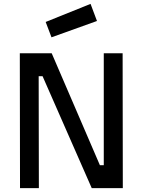

<svg xmlns="http://www.w3.org/2000/svg" viewBox="-20 -968 735 988"><path d="M82 -694H246L494 -118H514V-694H611L612 0H452L199 -576H179L180 0H83ZM446 -948 479 -860 245 -776 215 -855Z"/></svg>

Font: Panefresco 600wt
Style: Regular
Weight: 600
Designer: Campivisivi
Foundry: Campivisivi & Chank Co
Version: Version 1.001